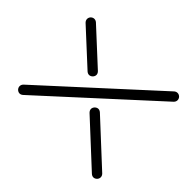

<svg xmlns="http://www.w3.org/2000/svg" viewBox="-162 -871 1104 1104"><g transform="rotate(-45 390.0 -319.5)"><path d="M682.1 20 97.2 -620.1Q88.9 -629.9 88.9 -640.1Q88.9 -651.9 99.1 -662.1Q108.4 -669.9 119.1 -669.9Q131.3 -669.9 141.1 -660.2L726.1 -20Q733.9 -10.7 733.9 0Q733.9 12.2 724.1 22Q714.8 29.8 704.1 29.8Q691.9 29.8 682.1 20ZM455.1 -453.1 645 -659.2Q654.8 -668.9 667 -668.9Q677.7 -668.9 687 -661.1Q696.8 -651.4 696.8 -639.2Q696.8 -628.4 689 -619.1L499 -413.1Q488.8 -402.8 477.1 -402.8Q466.8 -402.8 457 -411.1Q446.8 -421.4 446.8 -433.1Q446.8 -443.4 455.1 -453.1ZM56.2 -19 294.9 -276.9Q305.2 -287.1 316.9 -287.1Q327.1 -287.1 336.9 -278.8Q347.2 -268.6 347.2 -256.8Q347.2 -246.6 338.9 -236.8L100.1 21Q90.3 30.8 78.1 30.8Q67.4 30.8 58.1 22.9Q47.9 12.7 47.9 1Q47.9 -9.3 56.2 -19Z"/></g></svg>

Font: Beon
Style: Regular
Weight: 400
Designer: BSozoo
Foundry: BSozoo
Version: Version 1.001;PS 001.001;hotconv 1.0.70;makeotf.lib2.5.58329